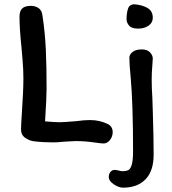

<svg xmlns="http://www.w3.org/2000/svg" viewBox="-20 -662 792 886"><path d="M685 -580Q685 -557 665.5 -543.5Q646 -530 617 -530Q587 -530 575.5 -544Q564 -558 564 -573Q564 -602 571 -622.5Q578 -643 602 -642Q637 -639 661 -625Q685 -611 685 -580ZM176 -590Q188 -511 191.5 -432.5Q195 -354 195 -255Q195 -213 188 -102Q232 -98 256 -98Q273 -98 333 -103Q368 -108 394 -108Q418 -108 438 -103.5Q458 -99 479 -89Q500 -77 500 -52Q500 -32 487.5 -16Q475 0 458 0Q446 0 420 -4Q373 -11 330 -11Q316 -11 298.5 -9.5Q281 -8 273 -8Q249 -5 225 -5Q176 -5 137 -10Q117 -12 97 -25.5Q77 -39 77 -65Q77 -80 81 -142Q88 -245 88 -299Q88 -341 84 -387Q80 -433 79 -445Q70 -530 70 -585Q70 -611 82.5 -623Q95 -635 123 -635Q142 -635 157.5 -625Q173 -615 176 -590ZM685 -392Q685 -383 683 -361Q680 -328 680 -295Q680 -253 683 -212Q685 -170 685 -151Q689 -27 689 51Q689 127 651.5 165.5Q614 204 548 204Q528 204 505 188.5Q482 173 482 155Q482 140 490 131Q498 122 509 122Q516 122 527.5 125Q539 128 545 128Q562 128 572 123Q582 118 588 98Q594 78 594 36Q594 -185 583 -305Q577 -365 577 -396Q577 -410 591.5 -422Q606 -434 635 -434Q659 -434 672 -420.5Q685 -407 685 -392Z"/></svg>

Font: Itim
Style: Regular
Weight: 400
Designer: Suppakit Chalermlarp
Version: Version 1.002g